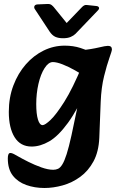

<svg xmlns="http://www.w3.org/2000/svg" viewBox="-20 -718 589 959"><path d="M202 221Q153 221 111 206Q69 191 44 159Q19 127 19 73Q19 46 32 46Q39 46 49.5 51.5Q60 57 72 64Q91 75 122 90.5Q153 106 186.5 118Q220 130 246 130Q259 130 270 125Q281 120 291.5 103Q302 86 313 51.5Q324 17 337 -42L394 -313L376 -337L377 -465Q441 -473 474 -481Q507 -489 519 -489Q539 -489 539 -471Q539 -464 526.5 -429Q514 -394 500 -338Q486 -282 483 -210L476 -30Q473 40 447 88Q421 136 380.5 165.5Q340 195 293 208Q246 221 202 221ZM138 14Q82 14 53 -32.5Q24 -79 24 -159Q24 -231 47 -291.5Q70 -352 109 -396.5Q148 -441 198 -465.5Q248 -490 303 -490Q346 -490 381.5 -478.5Q417 -467 442 -455L413 -331Q386 -349 354 -367Q322 -385 292.5 -396.5Q263 -408 244 -408Q222 -408 202.5 -377.5Q183 -347 172 -299Q161 -251 161 -198Q161 -149 169.5 -121Q178 -93 193 -93Q205 -93 233 -119.5Q261 -146 302 -211Q343 -276 392 -394L422 -291Q368 -171 319.5 -104.5Q271 -38 226 -12Q181 14 138 14ZM470 -667Q477 -675 474 -681Q471 -687 461 -688L414 -693Q406 -694 400.5 -691Q395 -688 390 -683L313 -603L249 -682Q245 -687 237.5 -693Q230 -699 215 -698L167 -696Q156 -695 152.5 -688.5Q149 -682 153 -674L228 -560Q241 -541 256.5 -534Q272 -527 295 -527Q318 -527 333 -533.5Q348 -540 357 -549Z"/></svg>

Font: Alkatra SemiBold
Style: Regular
Weight: 600
Designer: Suman Bhandary
Version: Version 1.100;gftools[0.9.22]